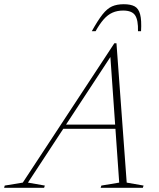

<svg xmlns="http://www.w3.org/2000/svg" viewBox="-82 -890 752 910"><path d="M204.5 -279.5 212 -299.5H485L478 -279.5ZM518.5 -24.5 598.5 -10.5 595 0H395L398.5 -10.5L483 -24.5L440 -637H452.5L50.5 -24.5L130.5 -10.5L127 0H-62.5L-59.5 -10.5L26 -24.5L460 -685H470ZM501.5 -840Q473.5 -840 451 -830Q428.5 -820 409.2 -798Q390 -776 371 -742H353Q382 -794 404 -821.8Q426 -849.5 449.2 -859.8Q472.5 -870 504.5 -870Q537.5 -870 556.2 -859.8Q575 -849.5 582.2 -821.8Q589.5 -794 586.5 -742H572Q573.5 -794.5 558.5 -817.2Q543.5 -840 501.5 -840Z"/></svg>

Font: Newsreader 24pt ExtraLight
Style: Italic
Weight: 250
Italic angle: -17°
Designer: Hugues Gentile
Foundry: Production Type
Version: Version 1.003